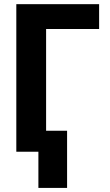

<svg xmlns="http://www.w3.org/2000/svg" viewBox="-20 -731 529 925"><path d="M457.5 -591.3H202.1V-101.1H303.2V174.3H165V0H58.6V-710.9H457.5Z"/></svg>

Font: RobotoCondensed-Bold
Style: Bold
Weight: 700
Designer: Google
Version: Version 2.001240; 2014